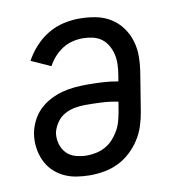

<svg xmlns="http://www.w3.org/2000/svg" viewBox="-67 -600 634 671"><g transform="rotate(-10 250.0 -265.0)"><path d="M200 8Q176 8 151.5 4Q127 0 106 -10.5Q85 -21 69 -37.5Q53 -54 43.5 -75.5Q34 -97 31 -121.5Q28 -146 32 -170Q36 -192 46.5 -213.5Q57 -235 74 -251.5Q91 -268 112 -279Q133 -290 155 -296Q177 -302 199.5 -304Q222 -306 244 -306Q272 -306 299.5 -304.5Q327 -303 354 -298L358 -322Q361 -340 361.5 -358.5Q362 -377 358 -393.5Q354 -410 345.5 -425Q337 -440 323.5 -450Q310 -460 292.5 -464Q275 -468 257 -468Q239 -468 220.5 -463.5Q202 -459 185.5 -448.5Q169 -438 155.5 -423Q142 -408 133 -391L64 -422Q78 -448 99 -471Q120 -494 146 -509.5Q172 -525 200.5 -531.5Q229 -538 257 -538Q287 -538 315.5 -532.5Q344 -527 367.5 -512.5Q391 -498 407.5 -475.5Q424 -453 432 -426Q440 -399 439.5 -369.5Q439 -340 434 -311L413 -181Q409 -156 401 -131Q393 -106 378.5 -83.5Q364 -61 344 -42.5Q324 -24 300 -12.5Q276 -1 250.5 3.5Q225 8 200 8ZM201 -62Q217 -62 234 -65.5Q251 -69 266.5 -77.5Q282 -86 294 -99Q306 -112 315 -127.5Q324 -143 328.5 -159.5Q333 -176 336 -192L342 -228Q314 -234 284.5 -235.5Q255 -237 226 -237Q226 -237 226 -237Q226 -237 226 -237Q207 -237 188 -233.5Q169 -230 152 -220.5Q135 -211 123.5 -194Q112 -177 108 -159Q105 -139 110.5 -119.5Q116 -100 129 -86.5Q142 -73 161.5 -67.5Q181 -62 201 -62Z"/></g></svg>

Font: Iosevka Slab
Style: Italic
Weight: 400
Italic angle: -9°
Monospace: yes
Designer: Belleve Invis
Foundry: Belleve Invis
Version: Version 11.1.0; ttfautohint (v1.8.3)